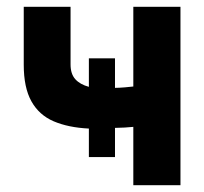

<svg xmlns="http://www.w3.org/2000/svg" viewBox="-20 -546 600 566"><path d="M373 0V-172Q366 -171 347.5 -170Q329 -169 319 -169V-83H242V-167Q181 -170 138 -188.5Q95 -207 72.5 -247.5Q50 -288 50 -355V-526H188V-356Q188 -328 202 -312.5Q216 -297 242 -290V-374H319V-287Q330 -287 348 -288.5Q366 -290 373 -291V-526H512V0Z"/></svg>

Font: Ubuntu Sans Mono
Style: Bold
Weight: 700
Monospace: yes
Designer: Dalton Maag Ltd
Foundry: Dalton Maag Ltd
Version: Version 1.006